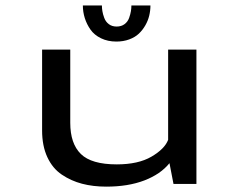

<svg xmlns="http://www.w3.org/2000/svg" viewBox="-20 -686 890 716"><path d="M541 -665.5Q541 -646.5 536.5 -627.8Q532 -609 522 -591.5Q512 -574 497.8 -560.5Q483.5 -547 461.8 -539Q440 -531 414 -531Q382 -531 356.8 -543.2Q331.5 -555.5 317.5 -575.5Q303.5 -595.5 296.2 -618.5Q289 -641.5 289 -665.5H360Q360 -655.5 361.8 -644.5Q363.5 -633.5 368.8 -619.2Q374 -605 385.8 -596Q397.5 -587 415 -587Q432.5 -587 444.5 -596Q456.5 -605 461.5 -619.2Q466.5 -633.5 468.2 -644.2Q470 -655 470 -665.5ZM376.5 10Q327 10 286 -0.8Q245 -11.5 210.5 -34.8Q176 -58 156.5 -100Q137 -142 137 -199.5V-501H242V-228Q242 -150.5 281.5 -111.8Q321 -73 415.5 -73Q495.5 -73 544.8 -101.8Q594 -130.5 607 -164.5V-501H712.5V0H627L612 -77.5Q579 -36.5 518.5 -13.2Q458 10 376.5 10Z"/></svg>

Font: League Mono Wide
Style: Regular
Weight: 400
Width: 8
Designer: Tyler Finck
Foundry: The League of Moveable Type / Tyler Finck
Version: Version 2.210